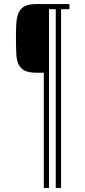

<svg xmlns="http://www.w3.org/2000/svg" viewBox="-20 -820 418 940"><path d="M194.5 100V-464H157Q122 -464 101 -474.2Q80 -484.5 70.2 -506Q60.5 -527.5 59.5 -563Q58.5 -587.5 58.2 -612.5Q58 -637.5 58.2 -660.2Q58.5 -683 59.5 -700Q61.5 -736 71.2 -757.8Q81 -779.5 101.5 -789.8Q122 -800 157 -800H320V-775H279V100H253V-775H220V100Z"/></svg>

Font: Big Shoulders Display Thin ExtraLight
Style: Regular
Weight: 250
Version: Version 2.002